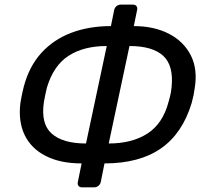

<svg xmlns="http://www.w3.org/2000/svg" viewBox="-20 -770 895 822"><path d="M331.1 32Q320.9 32 316 25.6Q311.1 19.3 313.3 9.1L329.4 -70.4Q238.3 -70.4 176 -102.2Q113.6 -133.9 85.6 -191.9Q57.6 -250 67.4 -329.1Q69.2 -339.8 71.4 -351.9Q73.6 -364 76.3 -376.2Q79.1 -388.4 81.8 -398.9Q104.8 -485.9 156.9 -543.3Q209.1 -600.6 285 -629.5Q360.9 -658.3 454.9 -658.3L468.9 -727.3Q471.1 -737.4 479 -743.8Q486.9 -750.2 497.1 -750.2H549.2Q559.4 -750.2 564.3 -743.8Q569.2 -737.4 567 -727.3L552.9 -658.3Q638.9 -658.3 702.5 -625.8Q766.1 -593.3 796.7 -533.5Q827.3 -473.7 813.3 -390.8Q811.7 -378 808.8 -363.3Q805.9 -348.6 800.6 -329.1Q761.1 -198.5 668.9 -134.5Q576.6 -70.4 427.4 -70.4L411.4 9.1Q409.2 19.3 401.3 25.6Q393.4 32 383.2 32ZM348.2 -155.7 437 -573Q338.4 -573 273.6 -531.1Q208.7 -489.1 180.7 -394.5Q176.7 -378.3 174 -364.8Q171.3 -351.3 168.1 -334.3Q153.8 -240.4 201.2 -198.1Q248.6 -155.7 348.2 -155.7ZM445.5 -155.7Q545.1 -155.7 611 -198.1Q677 -240.4 701.8 -334.3Q704.6 -344.1 707.2 -354.3Q709.8 -364.4 711.7 -374.6Q713.6 -384.8 714.4 -394.5Q724.4 -489.1 678.7 -531.1Q632.9 -573 534.3 -573Z"/></svg>

Font: Rubik Light
Style: Italic
Weight: 300
Italic angle: -12°
Designer: Hubert and Fischer
Foundry: Hubert and Fischer
Version: Version 2.300;gftools[0.9.30]